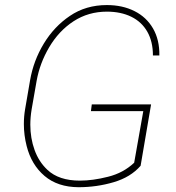

<svg xmlns="http://www.w3.org/2000/svg" viewBox="-20 -741 706 770"><path d="M585.9 -322.3 543.9 -76.2Q503.9 -30.3 435.8 -10.3Q367.7 9.8 294.9 9.8Q211.4 9.3 158.7 -35.4Q106 -80.1 86.9 -155.3Q75.7 -199.2 75.7 -243.7Q75.7 -273.9 80.6 -302.7L100.6 -418.9Q114.3 -498 155.8 -566.4Q197.3 -634.8 260.3 -677.2Q324.2 -720.7 408.7 -720.7Q471.2 -720.7 519.3 -696.5Q567.4 -672.4 593.8 -626.7Q620.1 -581.1 619.1 -518.6H593.3Q593.3 -574.2 570.8 -613.8Q548.3 -653.3 506.6 -673.8Q464.8 -694.3 408.7 -694.3Q334.5 -694.3 275.1 -655.8Q215.8 -617.2 176.8 -550.8Q139.6 -487.3 127 -417.5L106.9 -302.7Q101.6 -270.5 101.6 -241.2Q101.6 -186.5 118.7 -139.4Q135.7 -92.3 169.9 -60.1Q215.8 -16.6 300.3 -16.6Q352.5 -16.6 413.6 -32.2Q474.6 -47.4 518.1 -88.4L554.7 -295.4H344.7L348.1 -322.3Z"/></svg>

Font: Mardoto Thin
Style: Italic
Weight: 250
Italic angle: -12°
Designer: Christian Robertson, Vahan Hovhannisyan
Foundry: Google
Version: Version 1.000